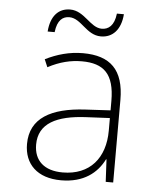

<svg xmlns="http://www.w3.org/2000/svg" viewBox="-52 -765 668 820"><g transform="rotate(5 281.5 -355.0)"><path d="M128 -618H158C164 -671 188 -687 215 -687C267 -687 293 -617 356 -617C406 -617 441 -653 446 -720H416C410 -667 385 -650 357 -650C307 -650 278 -720 216 -720C166 -720 133 -685 128 -618ZM240 10C337 10 394 -36 424 -96H426L431 0H463V-354C463 -483 404 -539 287 -539C229 -539 176 -524 126 -499L140 -466C191 -493 238 -504 285 -504C379 -504 425 -462 425 -346V-306L317 -300C171 -292 82 -243 82 -132C82 -46 138 10 240 10ZM244 -24C165 -24 121 -64 121 -133C121 -224 198 -262 324 -268L425 -273V-219C425 -102 361 -24 244 -24Z"/></g></svg>

Font: Noto Sans Mono SemiCondensed ExtraLight
Style: Regular
Weight: 200
Width: 4
Designer: Monotype Design Team
Foundry: Monotype Imaging Inc.
Version: Version 2.014